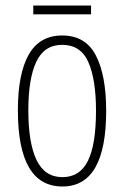

<svg xmlns="http://www.w3.org/2000/svg" viewBox="-20 -668 452 698"><path d="M366 -265Q366 10 207 10Q45 10 45 -267Q45 -400 84.5 -469.5Q124 -539 206 -539Q291 -539 328.5 -466.5Q366 -394 366 -265ZM83 -267Q83 -148 113 -86Q143 -24 207 -24Q270 -24 299.5 -83Q329 -142 329 -266Q329 -378 301.5 -441.5Q274 -505 206 -505Q141 -505 112 -443.5Q83 -382 83 -267ZM311 -648V-616H101V-648Z"/></svg>

Font: Noto Sans Gujarati ExtraCondensed ExtraLight
Style: Regular
Weight: 200
Width: 2
Designer: Jelle Bosma - Monotype Design Team, Universal Thirst
Foundry: Monotype Imaging Inc.
Version: Version 2.106; ttfautohint (v1.8.4.7-5d5b)